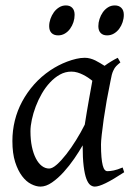

<svg xmlns="http://www.w3.org/2000/svg" viewBox="-20 -671 490 711"><path d="M400.9 -411.1 399.9 -410.2Q396.5 -403.3 394 -394Q391.6 -384.8 389.2 -371.1Q381.8 -335.9 375.2 -299.1Q368.7 -262.2 364 -229.5Q359.4 -196.8 356.7 -171.9Q354 -147 354 -136.2Q354 -108.4 355.7 -89.4Q357.4 -70.3 360.4 -58.8Q363.3 -47.4 367.7 -42.2Q372.1 -37.1 377.9 -37.1Q387.7 -37.1 401.1 -39.8Q414.6 -42.5 434.1 -50.8L439.9 -33.2Q397.5 -5.4 371.3 7.3Q345.2 20 331.1 20Q322.3 20 314.2 13.9Q306.2 7.8 299.8 -9Q293.5 -25.9 289.8 -55.7Q286.1 -85.4 286.1 -132.8Q273.4 -110.4 255.1 -83.7Q236.8 -57.1 215.8 -33.9Q194.8 -10.7 172.6 4.6Q150.4 20 129.9 20Q113.8 20 95.5 10.7Q77.1 1.5 61.8 -18.8Q46.4 -39.1 36.1 -71Q25.9 -103 25.9 -148.9Q25.9 -187.5 34.9 -224.4Q43.9 -261.2 62 -294.9Q80.1 -328.6 106.2 -358.2Q132.3 -387.7 167 -411.1Q180.2 -419.9 196 -428.2Q211.9 -436.5 228.8 -442.9Q245.6 -449.2 262.2 -453.1Q278.8 -457 293.9 -457Q304.2 -457 314 -454.3Q323.7 -451.7 332.8 -447.3Q341.8 -442.9 350.6 -437.5Q359.4 -432.1 367.2 -427.2Q378.4 -435.5 390.9 -443.1Q403.3 -450.7 416 -457L425.8 -439.9Q416 -432.1 410.2 -426Q404.3 -419.9 400.4 -411.1ZM293.9 -209.5Q297.4 -231.9 301.5 -256.6Q305.7 -281.2 309.6 -303.5Q313.5 -325.7 316.9 -343.8Q320.3 -361.8 321.8 -371.1V-372.1Q314.5 -377.9 305.7 -383.8Q296.9 -389.6 287.1 -394.5Q277.3 -399.4 266.6 -402.6Q255.9 -405.8 244.1 -405.8Q221.7 -405.8 201.9 -394.8Q182.1 -383.8 165.3 -365.7Q148.4 -347.7 135 -324.5Q121.6 -301.3 112.3 -276.6Q103 -252 97.9 -228Q92.8 -204.1 92.8 -185.1Q92.8 -153.3 98.1 -127.9Q103.5 -102.5 112.8 -84.5Q122.1 -66.4 134.8 -56.6Q147.5 -46.9 162.1 -46.9Q173.8 -46.9 190.4 -61.5Q207 -76.2 225.3 -99.6Q243.7 -123 261.7 -152.1Q279.8 -181.2 293.9 -209.5ZM256.3 -616.2Q256.3 -602.5 252 -589.1Q247.6 -575.7 239.7 -564.7Q231.9 -553.7 220.5 -546.9Q209 -540 195.3 -540Q179.7 -540 170.9 -548.8Q162.1 -557.6 162.1 -574.2Q162.1 -587.4 166.7 -600.8Q171.4 -614.3 179.4 -625.5Q187.5 -636.7 199 -643.8Q210.4 -650.9 224.1 -650.9Q239.3 -650.9 247.8 -641.8Q256.3 -632.8 256.3 -616.2ZM438.5 -616.2Q438.5 -602.5 434.1 -589.1Q429.7 -575.7 421.6 -564.7Q413.6 -553.7 402.1 -546.9Q390.6 -540 376.5 -540Q361.3 -540 352.8 -548.8Q344.2 -557.6 344.2 -574.2Q344.2 -587.4 348.6 -600.8Q353 -614.3 360.8 -625.5Q368.7 -636.7 379.9 -643.8Q391.1 -650.9 405.3 -650.9Q420.4 -650.9 429.4 -641.8Q438.5 -632.8 438.5 -616.2Z"/></svg>

Font: Gentium Plus CyrE
Style: Italic
Weight: 400
Italic angle: -8°
Designer: J. Victor Gaultney, Annie Olsen, Iska Routamaa, Becca Hirsbrunner
Foundry: SIL International
Version: Version 5.000